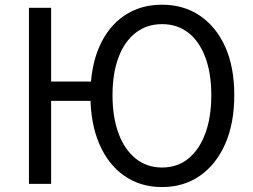

<svg xmlns="http://www.w3.org/2000/svg" viewBox="-20 -766 1054 800"><path d="M100.6 0V-733.4H193V-426.2H406.7V-345.6H193V0ZM655.1 13.4Q565.1 13.4 498 -33.4Q430.9 -80.2 393.8 -166.2Q356.8 -252.2 356.8 -369.3Q356.8 -487 393.8 -571.3Q430.9 -655.6 498 -701Q565.1 -746.4 655.1 -746.4Q745.1 -746.4 812.7 -700.8Q880.3 -655.2 918.3 -571.1Q956.2 -487 956.2 -369.3Q956.2 -252.2 918.3 -166.2Q880.3 -80.2 812.7 -33.4Q745.1 13.4 655.1 13.4ZM655.1 -68Q719 -68 764.8 -105.3Q810.6 -142.5 835.5 -210.1Q860.4 -277.8 860.4 -369.3Q860.4 -460.8 835.5 -527.3Q810.6 -593.7 764.8 -629.5Q719 -665.4 655.1 -665.4Q591.9 -665.4 545.4 -629.5Q499 -593.7 473.9 -527.3Q448.8 -460.8 448.8 -369.3Q448.8 -277.8 473.9 -210.1Q499 -142.5 545.4 -105.3Q591.9 -68 655.1 -68Z"/></svg>

Font: Noto Sans JP
Style: Regular
Weight: 100
Designer: Ryoko NISHIZUKA 西塚涼子 (kana, bopomofo & ideographs); Paul D. Hunt (Latin, Greek & Cyrillic); Sandoll Communications 산돌커뮤니
Foundry: Adobe
Version: Version 2.004;hotconv 1.0.118;makeotfexe 2.5.65603